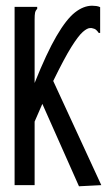

<svg xmlns="http://www.w3.org/2000/svg" viewBox="-20 -647 390 671"><path d="M31 -623H110V-616Q104 -610 102.5 -602.5Q101 -595 101 -579V-357Q143 -462 177.5 -521Q212 -580 242 -603.5Q272 -627 302 -627Q309 -627 316.5 -626Q324 -625 330 -622V-542V-532H325Q321 -538 316 -542.5Q311 -547 300 -549Q298 -549 295 -549Q285 -549 269.5 -535.5Q254 -522 229.5 -483Q205 -444 166 -364L334 0L256 4L128 -284Q115 -255 101 -222V0H31Z"/></svg>

Font: Inconsolata ExtraCondensed Medium
Style: Regular
Weight: 500
Width: 2
Monospace: yes
Designer: Raph Levien, Cyreal, Brenton Simpson
Foundry: Raph Levien, Cyreal, Google
Version: Version 3.001; ttfautohint (v1.8.2.53-6de2)